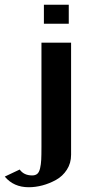

<svg xmlns="http://www.w3.org/2000/svg" viewBox="-67 -620 379 810"><path d="M16.1 95.2Q33.7 120.1 68.8 120.1Q82 120.1 90.1 113.5Q98.1 106.9 102.1 90.1Q106 73.2 106.9 54.2Q107.9 35.2 107.9 0V-439.9H232.9V33.2Q232.9 68.4 215.1 95.9Q197.3 123.5 169.4 138.9Q141.6 154.3 112.1 162.1Q82.5 169.9 54.2 169.9Q-9.3 169.9 -46.9 125ZM118.2 -600.1H223.1V-520H118.2Z"/></svg>

Font: Pfennig
Style: Bold
Weight: 700
Version: Version 20120410 ; ttfautohint (v0.8)